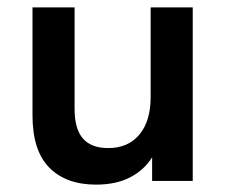

<svg xmlns="http://www.w3.org/2000/svg" viewBox="-20 -490 610 520"><path d="M240 10Q159 10 113.5 -36Q68 -82 68 -178V-470H182V-195Q182 -141 204.5 -115Q227 -89 273 -89Q327 -89 357.5 -125.5Q388 -162 388 -227V-470H502V0H392V-64Q371 -30 333 -10Q295 10 240 10Z"/></svg>

Font: Gantari SemiBold
Style: Regular
Weight: 600
Designer: Anugrah Pasau
Foundry: Lafontype
Version: Version 1.000; ttfautohint (v1.8.3)